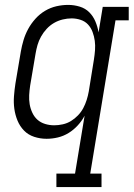

<svg xmlns="http://www.w3.org/2000/svg" viewBox="-20 -558 545 783"><path d="M210 205V150H286L325 -86Q314 -65 297 -46.5Q280 -28 259.5 -15.5Q239 -3 216 2.5Q193 8 170 8Q144 8 119.5 0Q95 -8 78 -25.5Q61 -43 51.5 -66Q42 -89 38.5 -114Q35 -139 37 -165.5Q39 -192 43 -218L65 -348Q69 -371 76 -394.5Q83 -418 95 -440Q107 -462 124.5 -481.5Q142 -501 164 -514Q186 -527 210 -532.5Q234 -538 258 -538Q282 -538 305 -531Q328 -524 344 -508Q360 -492 369 -470.5Q378 -449 382 -426L399 -530H505V-475H451L348 150H394V205ZM201 -47Q218 -47 236 -51Q254 -55 269.5 -64.5Q285 -74 298 -87.5Q311 -101 319.5 -117Q328 -133 333.5 -150.5Q339 -168 342 -185L363 -315Q366 -334 367.5 -353.5Q369 -373 366.5 -391.5Q364 -410 357.5 -427.5Q351 -445 339 -458Q327 -471 309 -477Q291 -483 272 -483Q254 -483 235.5 -478.5Q217 -474 200.5 -464.5Q184 -455 170.5 -440.5Q157 -426 147.5 -409Q138 -392 133 -374.5Q128 -357 125 -339L103 -209Q100 -189 99 -170Q98 -151 101 -133Q104 -115 112 -98Q120 -81 133 -69.5Q146 -58 164 -52.5Q182 -47 201 -47Z"/></svg>

Font: Iosevka Slab Light Oblique
Style: Regular
Weight: 300
Italic angle: -9°
Monospace: yes
Designer: Belleve Invis
Foundry: Belleve Invis
Version: Version 11.1.1; ttfautohint (v1.8.3)